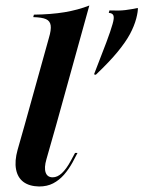

<svg xmlns="http://www.w3.org/2000/svg" viewBox="-20 -661 518 693"><path d="M325.8 -391.1 319.4 -392.7Q347.6 -464.5 363.7 -507.7Q379.8 -550.8 386.3 -574.2Q392.7 -596 389.5 -604.8Q386.3 -613.7 372.6 -614.5L375 -623.4Q409.7 -621.8 432.3 -624.6Q454.8 -627.4 477.4 -632.3Q478.2 -628.2 476.6 -617.3Q475 -606.5 471.8 -594.4Q464.5 -566.9 449.2 -538.3Q433.9 -509.7 404.8 -474.2Q375.8 -438.7 325.8 -391.1ZM68.5 -208.1 156.5 -524.2Q165.3 -553.2 162.9 -569.4Q160.5 -585.5 146 -591.9Q131.5 -598.4 100 -599.2L102.4 -608.1Q164.5 -608.9 212.9 -616.9Q261.3 -625 302.4 -641.1L182.3 -208.1ZM147.6 -86.3Q138.7 -55.6 144.8 -38.3Q150.8 -21 170.2 -21Q187.1 -21 203.2 -35.9Q219.4 -50.8 235.5 -80.6L250.8 -108.9H259.7L241.9 -75Q228.2 -50 210.9 -30.2Q193.5 -10.5 171.8 0.8Q150 12.1 121 12.1Q85.5 11.3 64.5 -4.4Q43.5 -20.2 37.9 -50Q32.3 -79.8 43.5 -120.2L68.5 -208.1H182.3Z"/></svg>

Font: Playfair 144pt
Style: Bold Italic
Weight: 700
Italic angle: -15.6°
Designer: Claus Eggers Sørensen
Foundry: Claus Eggers Sørensen
Version: Version 2.203